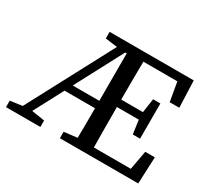

<svg xmlns="http://www.w3.org/2000/svg" viewBox="-124 -810 1089 1006"><g transform="rotate(30 420.5 -306.5)"><path d="M5 0V-39L105 -53H124L213 -39V0ZM52 0 377 -613H431L107 0ZM198 -228 222 -273H459V-228ZM278 -573V-613H459V-560H379ZM331 0V-39L449 -53H459V0ZM410 0Q411 -57 411.5 -116.5Q412 -176 412 -240V-613H510Q509 -543 508.5 -471.5Q508 -400 508 -328V-294Q508 -216 508.5 -143.5Q509 -71 510 0ZM459 -291V-336H667V-291ZM652 -208 638 -308V-325L652 -421H696V-208ZM459 -566V-613H787L793 -451H735L715 -566ZM459 0V-47H733L754 -162H812L805 0Z"/></g></svg>

Font: Lisu Bosa Medium
Style: Regular
Weight: 500
Designer: David Morse, Annie Olsen, Victor Gaultney, Frank Grießhammer (Latin)
Foundry: SIL International
Version: Version 2.000